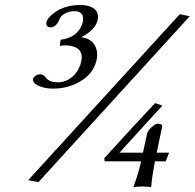

<svg xmlns="http://www.w3.org/2000/svg" viewBox="-20 -657 769 758"><path d="M689.9 -601.1 729 -592.8 131.8 62 91.3 54.2ZM307.6 -573.2Q313 -611.3 276.4 -612.8Q240.2 -612.8 221.2 -591.8Q215.8 -585 213.9 -578.1Q201.7 -551.3 181.6 -548.8Q163.1 -548.8 162.6 -564.9Q162.6 -566.4 162.6 -566.9Q167 -588.4 200.2 -610.8Q240.2 -636.7 293.5 -637.2Q360.8 -637.2 366.7 -596.2Q367.7 -586.9 365.7 -578.1Q356 -538.1 300.3 -509.8Q341.3 -505.9 357.4 -472.2Q367.2 -449.7 361.8 -421.9Q348.1 -357.4 276.9 -325.2Q236.3 -307.1 191.4 -307.1Q143.6 -307.1 118.2 -327.1Q108.9 -335.9 109.9 -344.2Q112.8 -357.4 130.9 -362.8Q135.3 -363.8 138.2 -363.8Q152.8 -362.8 161.6 -350.1Q173.8 -332.5 207.5 -332Q245.6 -332 274.4 -362.3Q293.9 -383.8 300.8 -414.1Q312.5 -469.7 251 -477.1Q243.7 -478 236.8 -478Q231 -478 216.3 -476.1L219.2 -500Q285.2 -508.8 304.2 -561Q306.2 -567.4 307.6 -573.2ZM507.3 79.1Q524.4 35.2 537.1 -20H393.1L391.6 -32.2Q484.9 -135.7 592.3 -250L621.1 -240.2Q611.3 -229 474.6 -79.6Q459.5 -63 451.7 -54.2H544.4L561 -130.9Q563 -137.7 571.3 -147.9Q592.3 -168.9 602.1 -168.9Q621.1 -167.5 620.6 -159.2L598.6 -54.2H647.5L634.3 -20H591.8Q579.6 43 577.1 79.1L575.7 81.1Q573.7 81.1 542 79.1L507.8 81.1Z"/></svg>

Font: Linux Biolinum Capitals O
Style: Italic Samll Caps
Weight: 400
Italic angle: -12°
Designer: Philipp H. Poll
Foundry: Philipp H. Poll
Version: Version 0.6.2